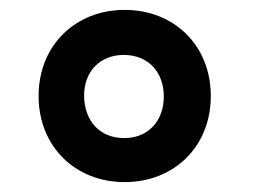

<svg xmlns="http://www.w3.org/2000/svg" viewBox="-20 -877 512 388"><path d="M406 -683C406 -785 332 -857 232 -857C132 -857 58 -785 58 -683C58 -581 132 -509 232 -509C332 -509 406 -581 406 -683ZM311 -682C311 -633 280 -598 231 -598C181 -598 151 -633 150 -682C149 -731 181 -766 230 -766C280 -766 311 -731 311 -682Z"/></svg>

Font: 18Franklin
Style: Bold
Weight: 700
Designer: Pablo Impallari, Rodrigo Fuenzalida (Modified by Dan O. Williams)
Version: Version 0.025;PS 000.025;hotconv 1.0.88;makeotf.lib2.5.64775